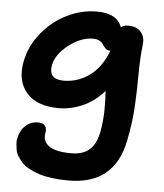

<svg xmlns="http://www.w3.org/2000/svg" viewBox="-54 -564 744 870"><g transform="rotate(5 318.0 -129.0)"><path d="M290 257.8Q248.5 257.8 213.6 253.2Q178.7 248.5 153.8 240.2Q128.9 231.9 108.6 220.7Q88.4 209.5 76.4 196.5Q64.5 183.6 55.4 169.2Q46.4 154.8 43.9 140.1Q41.5 125.5 40.3 111.6Q39.1 97.7 43 85Q49.3 50.8 73.2 29.3Q97.2 7.8 128.9 7.8Q152.8 7.8 161.9 19.8Q170.9 31.7 167 50.8Q159.2 89.4 189.7 111.6Q220.2 133.8 291 133.8Q344.7 133.8 374 107.7Q403.3 81.5 414.1 28.8Q423.8 -22 424.6 -73Q425.3 -124 421.9 -161.1Q379.9 -112.3 325.7 -88.6Q271.5 -64.9 216.8 -64.9Q117.2 -64.9 70.1 -119.1Q22.9 -173.3 41 -264.2Q55.2 -335 103 -393.3Q150.9 -451.7 216.8 -483.9Q282.7 -516.1 351.1 -516.1Q444.3 -516.1 465.8 -454.1Q476.6 -464.8 499 -464.8Q538.1 -464.8 556.9 -441.9Q575.7 -418.9 571.8 -387.2Q564.5 -324.2 564.2 -250.2Q564 -176.3 560.1 -103.3Q556.2 -30.3 539.1 54.2Q499 257.8 290 257.8ZM169.9 -257.8Q157.7 -190.9 228 -190.9Q293 -190.9 346.2 -229.7Q399.4 -268.6 428.2 -345.2L426.8 -344.2Q416.5 -344.2 409.7 -349.1Q402.8 -354 397.9 -361.1Q393.1 -368.2 387.7 -375.2Q382.3 -382.3 371.6 -387.2Q360.8 -392.1 345.2 -392.1Q290.5 -392.1 235.6 -349.9Q180.7 -307.6 169.9 -257.8Z"/></g></svg>

Font: Shantell Sans Normal
Style: Italic
Weight: 600
Italic angle: -11.31°
Designer: Stephen Nixon, Anya Danilova, Shantell Martin
Foundry: Arrow Type
Version: Version 1.006;[559af2be0]